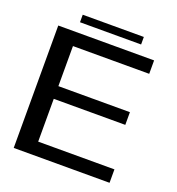

<svg xmlns="http://www.w3.org/2000/svg" viewBox="-138 -883 918 995"><g transform="rotate(20 321.0 -385.5)"><path d="M48.5 0H577V-74H156.5V-310H551V-380H156.5V-601H577V-675H48.5ZM148.5 -729.5H485.5V-771H148.5Z"/></g></svg>

Font: Anybody SemiExpanded
Style: Regular
Weight: 400
Width: 6
Designer: Tyler Finck
Foundry: Etcetera Type Company
Version: Version 1.113;gftools[0.9.25]